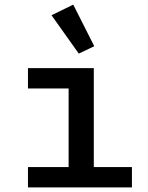

<svg xmlns="http://www.w3.org/2000/svg" viewBox="-20 -811 640 831"><path d="M101 0H551V-88H386V-516H101V-428H277V-88H101ZM321 -579 388 -611 297 -791 203 -745Z"/></svg>

Font: IBM Plex Mono Medm
Style: Regular
Weight: 500
Monospace: yes
Designer: Mike Abbink, Paul van der Laan, Pieter van Rosmalen
Foundry: Bold Monday
Version: Version 2.004